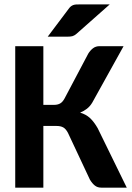

<svg xmlns="http://www.w3.org/2000/svg" viewBox="-20 -860 603 880"><path d="M49.8 0ZM178.7 -379.4H228.5Q243.7 -379.4 255.1 -385.5Q266.6 -391.6 275.9 -408.7L384.8 -614.7Q394 -629.4 406.5 -638.9Q418.9 -648.4 436.5 -648.4H546.4L402.8 -389.6Q392.6 -372.6 378.4 -361.6Q364.3 -350.6 347.2 -343.8Q374 -335.9 392.3 -319.1Q410.6 -302.2 427.7 -272.5L561 0H443.8Q426.8 0 414.8 -9.5Q402.8 -19 392.1 -36.6L291.5 -251Q281.7 -269.5 269.8 -276.1Q257.8 -282.7 239.3 -282.7H178.7V0H49.8V-648.4H178.7ZM482.9 -839.8 330.1 -704.6Q320.3 -696.3 311.5 -694.1Q302.7 -691.9 288.6 -691.9H198.7L294.9 -819.8Q299.8 -826.7 304.7 -830.6Q309.6 -834.5 315.4 -836.7Q321.3 -838.9 328.4 -839.4Q335.4 -839.8 345.2 -839.8Z"/></svg>

Font: Carlito
Style: Bold
Weight: 700
Designer: Lukasz Dziedzic
Foundry: tyPoland Lukasz Dziedzic
Version: Version 1.104